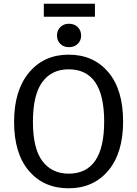

<svg xmlns="http://www.w3.org/2000/svg" viewBox="-20 -993 732 1025"><path d="M486.8 -903.8H213.9V-973.1H486.8ZM348.1 -866.2Q377 -866.2 395 -848.4Q413.1 -830.6 413.1 -803.2Q413.1 -776.4 395 -758.8Q377 -741.2 348.1 -741.2Q319.8 -741.2 302 -758.8Q284.2 -776.4 284.2 -803.2Q284.2 -830.6 302 -848.4Q319.8 -866.2 348.1 -866.2ZM346.2 -701.2Q479 -701.2 558.1 -607.9Q637.2 -514.6 637.2 -344.2Q637.2 -176.3 557.9 -82Q478.5 12.2 346.2 12.2Q213.9 12.2 134.5 -80.6Q55.2 -173.3 55.2 -342.8Q55.2 -510.3 135 -605.7Q214.8 -701.2 346.2 -701.2ZM346.2 -623Q255.9 -623 205.8 -554.9Q155.8 -486.8 155.8 -342.8Q155.8 -199.7 206.5 -132.8Q257.3 -65.9 346.2 -65.9Q536.1 -65.9 536.1 -344.2Q536.1 -623 346.2 -623Z"/></svg>

Font: FiraGO
Style: Regular
Weight: 400
Designer: bBox Type
Foundry: bBox Type GmbH
Version: Version 1.001;PS 001.001;hotconv 1.0.88;makeotf.lib2.5.64775